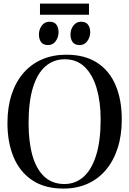

<svg xmlns="http://www.w3.org/2000/svg" viewBox="-20 -1064 736 1095"><path d="M342 11.5Q235 11.5 164 -36Q93 -83.5 57.8 -167.5Q22.5 -251.5 22.5 -361.5Q22.5 -453 46.2 -525.2Q70 -597.5 114.2 -648.2Q158.5 -699 220.2 -725.5Q282 -752 358 -752Q464 -752 534.2 -706.2Q604.5 -660.5 639.5 -577.5Q674.5 -494.5 674.5 -383Q674.5 -291.5 650.8 -218.5Q627 -145.5 583.2 -94Q539.5 -42.5 478.2 -15.5Q417 11.5 342 11.5ZM347 -14.5Q410.5 -14.5 456.8 -55.8Q503 -97 528.5 -179Q554 -261 554 -383Q554 -483 531.2 -560.5Q508.5 -638 463.2 -682Q418 -726 349.5 -726Q286 -726 239.5 -686Q193 -646 168 -565Q143 -484 143 -361.5Q143 -254.5 165.2 -176.5Q187.5 -98.5 233 -56.5Q278.5 -14.5 347 -14.5ZM253.5 -807Q226.5 -807 214.2 -824Q202 -841 202 -867Q202 -896.5 218.5 -918.2Q235 -940 261.5 -940H262.5Q290 -940 302 -923Q314 -906 314 -880Q314 -852 297.8 -829.5Q281.5 -807 254.5 -807ZM434 -807Q406.5 -807 394.2 -824Q382 -841 382 -867Q382 -896.5 398.8 -918.2Q415.5 -940 441.5 -940H442.5Q470 -940 482.2 -923Q494.5 -906 494.5 -880Q494.5 -852 478 -829.5Q461.5 -807 435 -807ZM487.5 -1043.5V-980H208V-1043.5Z"/></svg>

Font: Merriweather 144pt
Style: Regular
Weight: 400
Version: Version 2.100